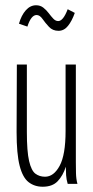

<svg xmlns="http://www.w3.org/2000/svg" viewBox="-20 -698 353 729"><path d="M142 11Q111 11 88.5 -6.5Q66 -24 54.5 -69Q43 -114 43 -197L44 -453H82V-197Q82 -123 90.5 -86.5Q99 -50 114.5 -38.5Q130 -27 151 -27Q184 -27 206.5 -68.5Q229 -110 229 -201V-453H268V-82Q268 -64 268.5 -41Q269 -18 274 0H237Q232 -17 231 -33Q230 -49 230 -65Q219 -31 199 -10Q179 11 142 11ZM237 -663 264 -649Q253 -618 238 -599.5Q223 -581 202 -581Q180 -581 166 -596Q152 -611 141.5 -626Q131 -641 119 -641Q98 -641 84 -597L52 -608Q61 -640 78 -659Q95 -678 117 -678Q133 -678 144.5 -669Q156 -660 165 -648Q174 -636 182.5 -627Q191 -618 201 -618Q220 -618 237 -663Z"/></svg>

Font: Inconsolata ExtraCondensed Light
Style: Regular
Weight: 300
Width: 2
Monospace: yes
Designer: Raph Levien, Cyreal, Brenton Simpson
Foundry: Raph Levien, Cyreal, Google
Version: Version 3.100; ttfautohint (v1.8.4.7-5d5b)